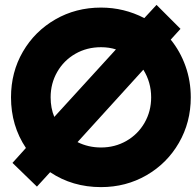

<svg xmlns="http://www.w3.org/2000/svg" viewBox="-20 -751 800 785"><path d="M31 -85 86 -146Q25 -237 25 -353Q25 -456 73.5 -539.5Q122 -623 206 -671.5Q290 -720 393 -720Q487 -720 570 -677L620 -731L718 -633L678 -589Q717 -541 738.5 -480.5Q760 -420 760 -353Q760 -251 711.5 -167Q663 -83 579 -34.5Q495 14 393 14Q276 14 185 -47L131 12ZM598 -353Q598 -415 566 -466L297 -170Q341 -148 393 -148Q450 -148 497 -175Q544 -202 571 -249Q598 -296 598 -353ZM202 -273 454 -549Q426 -558 393 -558Q335 -558 288 -531Q241 -504 214 -457Q187 -410 187 -353Q187 -309 202 -273Z"/></svg>

Font: Lineal Heavy
Style: Regular
Weight: 900
Designer: Created by Frank Adebiaye with contributions from Anton Moglia & Ariel Martín Pérez
Created by Frank ADEBIAYE with FontF
Foundry: Velvetyne Type Foundry
Version: Version 2.000